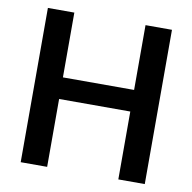

<svg xmlns="http://www.w3.org/2000/svg" viewBox="-79 -779 860 858"><g transform="rotate(10 351.5 -350.0)"><path d="M513 0V-700H633V0ZM70 0V-700H190V0ZM173 -308V-406H535V-308Z"/></g></svg>

Font: DM Sans 16pt SemiBold
Style: Regular
Weight: 600
Version: Version 4.004;gftools[0.9.30]